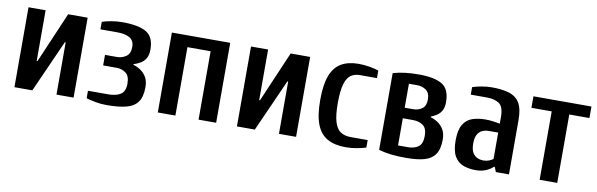

<svg xmlns="http://www.w3.org/2000/svg" viewBox="-41 -842 3679 1183"><g transform="rotate(10 1798.5 -250.0)"><path d="M65 0V-500H172V-183H177L313 -500H435V0H328V-327H323L177 0Z M642 10Q607 10 572.5 3.5Q538 -3 515 -10V-57H642Q690 -57 718.5 -75Q747 -93 747 -143Q747 -191 721.5 -209Q696 -227 665 -227H580V-293H655Q686 -293 711.5 -310.5Q737 -328 737 -370Q737 -410 708.5 -426.5Q680 -443 632 -443H525V-490Q548 -498 582.5 -504Q617 -510 652 -510Q750 -510 800 -482Q850 -454 850 -373Q850 -339 837.5 -318Q825 -297 805 -285.5Q785 -274 763 -267V-263Q786 -257 808.5 -242Q831 -227 845.5 -202.5Q860 -178 860 -140Q860 -80 837 -47.5Q814 -15 766 -2.5Q718 10 642 10Z M962 0V-500H1327V0H1217V-428H1072V0Z M1457 0V-500H1564V-183H1569L1705 -500H1827V0H1720V-327H1715L1569 0Z M2139 10Q2070 10 2024.5 -15Q1979 -40 1956.5 -96.5Q1934 -153 1934 -250Q1934 -347 1956 -403.5Q1978 -460 2021.5 -485Q2065 -510 2129 -510Q2164 -510 2198.5 -504Q2233 -498 2255 -490V-443H2149Q2116 -443 2092.5 -427Q2069 -411 2056.5 -369Q2044 -327 2044 -250Q2044 -173 2057 -131.5Q2070 -90 2095.5 -73.5Q2121 -57 2159 -57H2265V-10Q2243 -3 2208.5 3.5Q2174 10 2139 10Z M2518 10Q2463 10 2423 5.5Q2383 1 2345 -10V-490Q2383 -501 2422 -505.5Q2461 -510 2508 -510Q2602 -510 2651 -481.5Q2700 -453 2700 -370Q2700 -338 2688.5 -317.5Q2677 -297 2659 -285.5Q2641 -274 2623 -267V-263Q2646 -257 2668.5 -242Q2691 -227 2705.5 -202.5Q2720 -178 2720 -140Q2720 -80 2697.5 -47.5Q2675 -15 2630.5 -2.5Q2586 10 2518 10ZM2455 -57H2518Q2556 -57 2581.5 -75Q2607 -93 2607 -143Q2607 -191 2581.5 -209Q2556 -227 2518 -227H2455ZM2455 -293H2508Q2540 -293 2563.5 -310Q2587 -327 2587 -367Q2587 -409 2562.5 -426Q2538 -443 2508 -443H2455Z M2952 10Q2909 10 2874 -3Q2839 -16 2819 -50.5Q2799 -85 2799 -150Q2799 -214 2819.5 -248.5Q2840 -283 2876 -295.5Q2912 -308 2959 -308Q2982 -308 3005.5 -305Q3029 -302 3049 -298V-340Q3049 -403 3020.5 -423Q2992 -443 2942 -443H2842V-490Q2865 -498 2898.5 -504Q2932 -510 2962 -510Q3027 -510 3071 -496.5Q3115 -483 3137 -446.5Q3159 -410 3159 -340V0H3077L3065 -30H3060Q3043 -14 3016 -2Q2989 10 2952 10ZM2989 -57Q3008 -57 3024 -63.5Q3040 -70 3049 -77V-242H2989Q2969 -242 2950.5 -234Q2932 -226 2920.5 -206Q2909 -186 2909 -150Q2909 -113 2920.5 -93Q2932 -73 2950.5 -65Q2969 -57 2989 -57Z M3351 0V-428H3224V-500H3587V-428H3461V0Z"/></g></svg>

Font: Cuprum SemiBold
Style: Regular
Weight: 600
Designer: Jovanny Lemonad
Foundry: Jovanny Lemonad
Version: Version 3.000